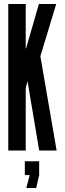

<svg xmlns="http://www.w3.org/2000/svg" viewBox="-20 -755 326 963"><path d="M21.5 0H109V-314.5L115.5 -337L117 -346H118.5L121 -330.5L176.5 0H264L182.5 -473L262 -735H175L113 -519.5L110.5 -512H109V-735H21.5ZM112 188H161.5L176.5 123V54H104.5V123H129Z"/></svg>

Font: League Gothic SemiCondensed
Style: Regular
Weight: 400
Width: 4
Designer: The League of Moveable Type
Version: Version 1.600; ttfautohint (v1.8.3)